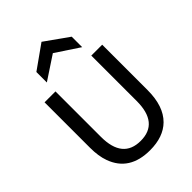

<svg xmlns="http://www.w3.org/2000/svg" viewBox="-274 -1086 1216 1216"><g transform="rotate(-45 333.5 -478.0)"><path d="M333.5 -76.2Q493.7 -76.2 493.7 -272.9V-679.7H591.3V-272.9Q591.3 -128.9 518.6 -57.1Q452.6 7.8 333.5 7.8Q149.4 7.8 94.7 -144Q75.2 -197.3 75.2 -272.9V-679.7H172.9V-272.9Q172.9 -76.2 333.5 -76.2ZM174.3 -852.1 332.5 -964.4 490.7 -852.1V-758.3L332.5 -862.8L174.3 -758.3Z"/></g></svg>

Font: Inder
Style: Regular
Weight: 400
Designer: Irina Smirnova
Foundry: Irina Smirnova
Version: Version 1.001